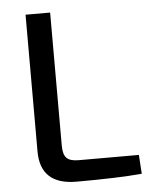

<svg xmlns="http://www.w3.org/2000/svg" viewBox="-51 -733 617 778"><g transform="rotate(-5 257.5 -344.0)"><path d="M182 -690V-148Q182 -113 196 -98.5Q210 -84 245 -84H490L495 -7Q398 2 229 2Q82 2 82 -134V-690Z"/></g></svg>

Font: Exo 2.0 Medium
Style: Regular
Weight: 500
Designer: Natanael Gama
Version: Version 1.001;PS 001.001;hotconv 1.0.70;makeotf.lib2.5.58329